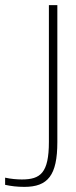

<svg xmlns="http://www.w3.org/2000/svg" viewBox="-137 -520 297 750"><path d="M-52 181C-70 181 -95 179 -117 174V202C-94 207 -70 210 -42 210C50 210 87 165 87 35V-500H54V34C54 156 21 181 -52 181Z"/></svg>

Font: LT Wave Text Thin
Style: Regular
Weight: 100
Designer: Daniel Lyons
Version: Version 2.5 (Glyphs App)